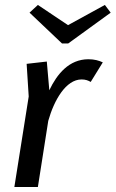

<svg xmlns="http://www.w3.org/2000/svg" viewBox="-20 -749 463 769"><path d="M423.3 -698.3 400 -729.2 252.5 -648.3 131.7 -729.2 98.3 -698.3 228.3 -575H253.3ZM86.7 -493.3 95 -362.5 37.5 0H131.7L173.3 -265C196.7 -348.3 244.2 -430.8 306.7 -430.8C322.5 -430.8 333.3 -426.7 343.3 -420.8L391.7 -499.2C375.8 -506.7 357.5 -511.7 334.2 -511.7C256.7 -511.7 208.3 -452.5 177.5 -387.5L167.5 -502.5Z"/></svg>

Font: Boon Medium
Style: Italic
Weight: 500
Italic angle: -9°
Designer: Sungsit Sawaiwan
Foundry: FontUni
Version: Version 3.0